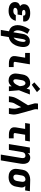

<svg xmlns="http://www.w3.org/2000/svg" viewBox="1888 -2719 1036 4852"><g transform="rotate(90 2406.0 -293.0)"><path d="M256 8Q227 8 198 4.5Q169 1 142.5 -8Q116 -17 93 -33Q70 -49 55 -72Q40 -95 34.5 -123.5Q29 -152 34 -181Q37 -199 45 -216.5Q53 -234 67.5 -247Q82 -260 99.5 -268.5Q117 -277 135 -283Q121 -293 110 -306Q99 -319 93 -334.5Q87 -350 86 -368Q85 -386 88 -404Q91 -427 103 -449Q115 -471 134 -487Q153 -503 176 -513Q199 -523 222 -528.5Q245 -534 268.5 -536Q292 -538 315 -538Q342 -538 368.5 -535Q395 -532 419.5 -524Q444 -516 465 -502.5Q486 -489 500.5 -468.5Q515 -448 521 -422Q527 -396 522 -369Q522 -367 521.5 -364.5Q521 -362 520 -360H375Q375 -361 375 -361.5Q375 -362 375 -363Q377 -375 373 -387Q369 -399 360 -406Q351 -413 339 -415.5Q327 -418 315 -418Q307 -418 299 -417.5Q291 -417 283 -416Q275 -415 267 -413Q259 -411 251 -407.5Q243 -404 237.5 -397Q232 -390 231 -382Q229 -370 235 -359Q241 -348 251 -342Q261 -336 273.5 -334Q286 -332 299 -332H366L347 -219H280Q270 -219 260 -218Q250 -217 240 -215Q230 -213 219.5 -209.5Q209 -206 200.5 -199.5Q192 -193 186 -184Q180 -175 178 -165Q176 -151 183 -139Q190 -127 202 -121.5Q214 -116 228 -114Q242 -112 256 -112Q272 -112 288 -114.5Q304 -117 319 -124.5Q334 -132 345 -145Q356 -158 360 -174H506Q500 -147 488 -121.5Q476 -96 457.5 -74Q439 -52 414.5 -35.5Q390 -19 363.5 -9Q337 1 310 4.5Q283 8 256 8Z M736 205 770 -2Q742 -9 716.5 -23Q691 -37 671.5 -57.5Q652 -78 639.5 -104.5Q627 -131 621 -159.5Q615 -188 615 -219Q615 -250 620 -280Q626 -313 636 -345.5Q646 -378 659.5 -409Q673 -440 690.5 -471Q708 -502 728 -530L836 -468Q820 -445 806.5 -420Q793 -395 782 -369.5Q771 -344 762.5 -318Q754 -292 750 -265Q746 -244 746 -222Q746 -200 751 -179.5Q756 -159 767.5 -141.5Q779 -124 796 -114L836 -350Q839 -373 846 -395.5Q853 -418 865.5 -439Q878 -460 895.5 -478Q913 -496 934 -508Q955 -520 978.5 -525Q1002 -530 1025 -530Q1052 -530 1078 -522Q1104 -514 1122.5 -496Q1141 -478 1151.5 -454Q1162 -430 1166 -403.5Q1170 -377 1168.5 -349.5Q1167 -322 1162 -294Q1157 -262 1148 -229Q1139 -196 1124.5 -165.5Q1110 -135 1089 -106Q1068 -77 1041 -54.5Q1014 -32 982 -17.5Q950 -3 917 3L883 205ZM929 -119Q954 -134 972 -157Q990 -180 1002.5 -206Q1015 -232 1022 -258.5Q1029 -285 1033 -312Q1035 -322 1036 -333Q1037 -344 1037.5 -354.5Q1038 -365 1037.5 -375.5Q1037 -386 1034 -396Q1031 -406 1024.5 -414Q1018 -422 1007 -422Q999 -422 993 -414.5Q987 -407 983 -399Q979 -391 976.5 -382.5Q974 -374 971.5 -365.5Q969 -357 967.5 -349Q966 -341 965 -332Z M1582 0Q1556 0 1530.5 -3Q1505 -6 1482 -15Q1459 -24 1440 -39Q1421 -54 1410 -75.5Q1399 -97 1397 -123Q1395 -149 1399 -174L1438 -410H1318V-530H1605L1543 -155Q1541 -147 1543.5 -139.5Q1546 -132 1552 -127.5Q1558 -123 1566 -121.5Q1574 -120 1582 -120H1675V0Z M2022 8Q1991 8 1961.5 1.5Q1932 -5 1908 -21Q1884 -37 1868 -61.5Q1852 -86 1844.5 -114.5Q1837 -143 1838 -173.5Q1839 -204 1844 -235L1862 -345Q1866 -371 1874.5 -396.5Q1883 -422 1898 -445Q1913 -468 1934 -486.5Q1955 -505 1979.5 -517Q2004 -529 2030 -533.5Q2056 -538 2082 -538Q2105 -538 2127 -532Q2149 -526 2166 -513Q2183 -500 2196 -482.5Q2209 -465 2218 -446Q2225 -467 2232 -488Q2239 -509 2246 -530H2368Q2341 -461 2315 -392Q2289 -323 2261 -255Q2267 -191 2272 -127.5Q2277 -64 2283 0H2161Q2161 -18 2161 -35.5Q2161 -53 2161 -70Q2147 -54 2132 -39Q2117 -24 2099 -13.5Q2081 -3 2061.5 2.5Q2042 8 2022 8ZM2022 -112Q2040 -112 2057 -121Q2074 -130 2087 -144Q2100 -158 2109.5 -174Q2119 -190 2127.5 -206.5Q2136 -223 2143.5 -240Q2151 -257 2158 -274Q2156 -289 2154.5 -304Q2153 -319 2150 -334Q2147 -349 2142.5 -363Q2138 -377 2130.5 -389.5Q2123 -402 2110 -410Q2097 -418 2082 -418Q2066 -418 2051.5 -409Q2037 -400 2027.5 -386Q2018 -372 2013 -356.5Q2008 -341 2006 -326L1987 -216Q1986 -205 1984.5 -194.5Q1983 -184 1983.5 -173Q1984 -162 1985 -152Q1986 -142 1990.5 -133Q1995 -124 2003 -118Q2011 -112 2022 -112ZM2123 -578 2061 -642 2228 -791 2308 -709Z M2412 0 2424 -74Q2431 -115 2448 -155.5Q2465 -196 2488 -234L2640 -483L2602 -617Q2600 -626 2597 -634.5Q2594 -643 2593 -652Q2592 -661 2592 -670.5Q2592 -680 2592.5 -689.5Q2593 -699 2594.5 -708.5Q2596 -718 2597 -728L2598 -735H2745L2744 -728Q2741 -708 2739.5 -687.5Q2738 -667 2743 -649L2859 -234Q2869 -196 2873 -155.5Q2877 -115 2870 -74L2858 0H2711L2723 -74Q2728 -106 2727.5 -139Q2727 -172 2719 -202L2688 -310L2614 -174Q2607 -162 2599.5 -150Q2592 -138 2586.5 -125.5Q2581 -113 2577 -100Q2573 -87 2571 -74L2559 0Z M3382 0Q3356 0 3330.5 -3Q3305 -6 3282 -15Q3259 -24 3240 -39Q3221 -54 3210 -75.5Q3199 -97 3197 -123Q3195 -149 3199 -174L3238 -410H3089L3108 -530H3554L3535 -410H3385L3343 -155Q3341 -147 3343.5 -139.5Q3346 -132 3352 -127.5Q3358 -123 3366 -121.5Q3374 -120 3382 -120H3475V0Z M3886 205 3972 -314Q3972 -314 3972 -314Q3972 -314 3972 -314Q3974 -326 3974.5 -338Q3975 -350 3974 -361.5Q3973 -373 3969 -384Q3965 -395 3957.5 -403Q3950 -411 3938.5 -414.5Q3927 -418 3915 -418Q3900 -418 3884 -413.5Q3868 -409 3855 -398.5Q3842 -388 3834.5 -373Q3827 -358 3824 -342L3768 0H3621L3708 -530H3855L3846 -473Q3856 -488 3869 -501Q3882 -514 3898 -523Q3914 -532 3931 -535Q3948 -538 3965 -538Q3994 -538 4021 -529.5Q4048 -521 4068.5 -503.5Q4089 -486 4101 -461Q4113 -436 4118 -409Q4123 -382 4121.5 -353Q4120 -324 4116 -295L4033 205Z M4456 8Q4423 8 4391.5 2Q4360 -4 4333 -18.5Q4306 -33 4286.5 -56.5Q4267 -80 4257 -109Q4247 -138 4246.5 -170.5Q4246 -203 4252 -235L4270 -345Q4274 -372 4284.5 -398.5Q4295 -425 4313 -448Q4331 -471 4355.5 -488.5Q4380 -506 4406.5 -516.5Q4433 -527 4460.5 -532.5Q4488 -538 4515 -538Q4519 -538 4523.5 -538Q4528 -538 4533 -538L4812 -530L4792 -410L4679 -414Q4691 -403 4700 -390Q4709 -377 4713.5 -361Q4718 -345 4718 -328.5Q4718 -312 4716 -295L4697 -185Q4693 -157 4683 -130.5Q4673 -104 4656 -80.5Q4639 -57 4615 -39Q4591 -21 4564.5 -10.5Q4538 0 4510.5 4Q4483 8 4456 8ZM4458 -112Q4475 -112 4493 -118.5Q4511 -125 4524 -138.5Q4537 -152 4544 -169.5Q4551 -187 4554 -204L4572 -314Q4575 -332 4575 -349.5Q4575 -367 4569 -382.5Q4563 -398 4549 -407.5Q4535 -417 4518 -418H4513Q4512 -418 4510.5 -418Q4509 -418 4507 -418Q4490 -418 4473 -410.5Q4456 -403 4443 -390Q4430 -377 4423 -360Q4416 -343 4414 -326L4395 -216Q4392 -197 4392.5 -178.5Q4393 -160 4400.5 -144.5Q4408 -129 4423.5 -120.5Q4439 -112 4458 -112Z"/></g></svg>

Font: Iosevka Curly HvExObl
Style: Regular
Weight: 900
Width: 7
Italic angle: -9°
Monospace: yes
Designer: Belleve Invis
Foundry: Belleve Invis
Version: Version 11.1.0; ttfautohint (v1.8.3)